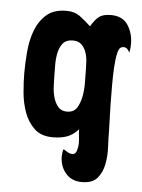

<svg xmlns="http://www.w3.org/2000/svg" viewBox="-45 -439 454 616"><g transform="rotate(5 182.5 -130.5)"><path d="M145 -402Q171 -402 188.5 -389Q206 -376 224 -359Q236 -380 249 -390.5Q262 -401 288 -401Q326 -401 343 -374.5Q360 -348 360 -314Q360 -299 357 -286Q354 -292 349.5 -297Q345 -302 337 -302Q333 -302 329 -300Q322 -297 318 -279Q314 -261 312.5 -234Q311 -207 311 -175.5Q311 -144 311.5 -115Q312 -86 313 -63Q314 -40 314 -31Q314 -8 315.5 22Q317 52 311.5 78.5Q306 105 290.5 123Q275 141 241 141Q208 141 189 118.5Q170 96 170 64Q170 59 171 52.5Q172 46 174 41Q181 45 188 49.5Q195 54 203 54Q214 54 217.5 40.5Q221 27 221 19Q221 8 219.5 -4Q218 -16 218 -27Q201 -8 181.5 -1Q162 6 136 6Q98 6 76.5 -14.5Q55 -35 44 -65Q33 -95 30 -129.5Q27 -164 27 -192Q27 -222 30 -259Q33 -296 44.5 -327.5Q56 -359 79.5 -380.5Q103 -402 145 -402ZM124 -184Q124 -171 125 -153.5Q126 -136 131 -119.5Q136 -103 146 -91.5Q156 -80 174 -80Q196 -80 206 -96Q216 -112 220 -134Q224 -156 223.5 -179.5Q223 -203 223 -218Q223 -230 222 -246Q221 -262 216 -276Q211 -290 201 -299.5Q191 -309 174 -309Q151 -309 140.5 -295Q130 -281 126.5 -261.5Q123 -242 123.5 -220.5Q124 -199 124 -184Z"/></g></svg>

Font: Gloria
Style: Regular
Weight: 400
Designer: Peter Wiegel
Foundry: Peter Wiegel
Version: Version 1.000